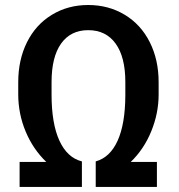

<svg xmlns="http://www.w3.org/2000/svg" viewBox="-20 -740 709 760"><path d="M358.9 -101.1V0H601.1V-99.1H497.6Q549.8 -149.4 578.9 -220.7Q607.9 -292 607.9 -365.7V-415Q607.9 -503.4 572.8 -573.2Q537.6 -643.1 473.6 -681.6Q409.7 -720.2 329.1 -720.2Q249 -720.2 185.3 -681.4Q121.6 -642.6 86.9 -573Q52.2 -503.4 52.2 -414.6V-366.7Q52.2 -289.6 81.5 -219.5Q110.8 -149.4 163.1 -99.1H57.6V0H304.2V-101.1Q246.1 -115.7 215.1 -183.3Q184.1 -251 184.1 -365.7V-414.6Q184.1 -514.6 221.9 -567.6Q259.8 -620.6 329.1 -620.6Q399.4 -620.6 437.7 -567.4Q476.1 -514.2 476.1 -415.5V-362.3Q475.6 -249.5 445.6 -183.1Q415.5 -116.7 358.9 -101.1Z"/></svg>

Font: FAU Chimera Medium
Style: Regular
Weight: 500
Version: Version 1.002;hotconv 1.0.117;makeotfexe 2.5.65602